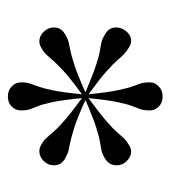

<svg xmlns="http://www.w3.org/2000/svg" viewBox="8 -784 443 500"><g transform="rotate(-90 230.0 -533.5)"><path d="M393 -481Q409 -471 409 -453Q409 -438 398.5 -426Q388 -414 374 -414Q366 -414 358 -419Q345 -427 338.5 -433.5Q332 -440 323.5 -450Q315 -460 295.5 -477.5Q276 -495 235 -525Q240 -475 245.5 -449Q251 -423 255.5 -410.5Q260 -398 263 -389.5Q266 -381 266 -365Q266 -352 255.5 -342Q245 -332 229 -332Q213 -332 203 -342Q193 -352 193 -365Q193 -381 196 -389.5Q199 -398 204 -410.5Q209 -423 214.5 -449Q220 -475 225 -525Q184 -495 164 -477.5Q144 -460 135.5 -450Q127 -440 121 -433.5Q115 -427 102 -419Q94 -414 85 -414Q73 -414 61.5 -425Q50 -436 50 -452Q50 -470 66 -481Q79 -489 88 -491Q97 -493 110 -495Q123 -497 148.5 -505Q174 -513 220 -533Q174 -554 148.5 -562Q123 -570 110 -572.5Q97 -575 88.5 -577Q80 -579 66 -587Q50 -597 50 -615Q50 -631 61.5 -642Q73 -653 86 -653Q95 -653 102 -649Q115 -642 121 -635Q127 -628 135.5 -618Q144 -608 164 -590Q184 -572 225 -542Q220 -593 214.5 -619Q209 -645 204 -657Q199 -669 196 -677.5Q193 -686 193 -701Q193 -715 203 -725Q213 -735 229 -735Q245 -735 255.5 -725Q266 -715 266 -701Q266 -686 263 -677.5Q260 -669 255.5 -657Q251 -645 245.5 -619Q240 -593 235 -542Q276 -572 295.5 -590Q315 -608 323.5 -618Q332 -628 338.5 -635Q345 -642 358 -649Q365 -653 373 -653Q387 -653 398 -641.5Q409 -630 409 -615Q409 -597 393 -587Q380 -579 371.5 -577Q363 -575 350 -572.5Q337 -570 312 -562Q287 -554 240 -533Q287 -513 312 -505Q337 -497 350 -495Q363 -493 371.5 -491Q380 -489 393 -481Z"/></g></svg>

Font: Gilda Display
Style: Regular
Weight: 400
Designer: Eduardo Rodriguez Tunni
Foundry: Eduardo Rodriguez Tunni
Version: Version 1.002; ttfautohint (v1.8.4.7-5d5b);gftools[0.9.22]